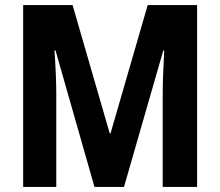

<svg xmlns="http://www.w3.org/2000/svg" viewBox="-20 -734 864 754"><path d="M351 0H467L621 -535H625C622 -479 619 -418 619 -367V0H754V-714H560L414 -210H411L265 -714H71V0H201V-365C201 -415 198 -478 194 -536H198Z"/></svg>

Font: Noto Sans Hebrew Condensed
Style: Bold
Weight: 700
Width: 3
Designer: Monotype Design Team
Foundry: Monotype Imaging Inc.
Version: Version 2.004